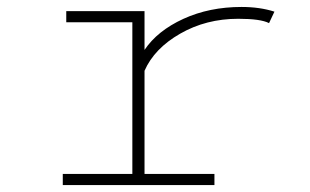

<svg xmlns="http://www.w3.org/2000/svg" viewBox="-20 -532 890 552"><path d="M395.5 -32H596.5V0H160.5V-32H360.5V-468H170.5V-500H395.5V-388.5Q432.5 -443.5 507.2 -477.8Q582 -512 674.5 -512Q727 -512 769 -498.5L753.5 -465.5Q729.5 -478 665 -478Q572.5 -478 498 -435.2Q423.5 -392.5 395.5 -328.5Z"/></svg>

Font: League Mono Wide Thin
Style: Regular
Weight: 100
Width: 8
Designer: Tyler Finck
Foundry: The League of Moveable Type / Tyler Finck
Version: Version 2.210